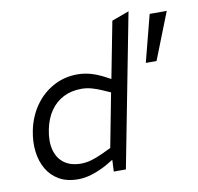

<svg xmlns="http://www.w3.org/2000/svg" viewBox="-84 -858 980 952"><g transform="rotate(-10 405.5 -381.5)"><path d="M235 7Q178 7 139 -15.5Q100 -38 77.5 -76.5Q55 -115 49 -165Q43 -215 54 -270Q68 -339 105 -392Q142 -445 197.5 -475.5Q253 -506 319 -506Q354 -506 387 -496.5Q420 -487 456 -468L501 -444L477 -428L537 -738L624 -770L475 0H414L418 -80L413 -97L469 -389L428 -407Q403 -418 378 -425Q353 -432 327 -432Q276 -432 236.5 -412Q197 -392 170.5 -354Q144 -316 133 -261Q121 -201 133.5 -157Q146 -113 179 -90Q212 -67 262 -67Q287 -67 313.5 -74.5Q340 -82 370 -96L421 -120L427 -65L382 -38Q344 -17 306.5 -5Q269 7 235 7ZM664 -503 725 -739H811L718 -503Z"/></g></svg>

Font: REM Light
Style: Italic
Weight: 300
Italic angle: -11°
Designer: Octavio Pardo
Foundry: Ashler Design
Version: Version 1.005;gftools[0.9.28]